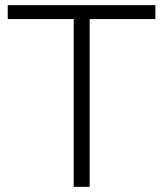

<svg xmlns="http://www.w3.org/2000/svg" viewBox="-20 -725 637 745"><path d="M266 0V-651H10V-705H583V-651H328V0Z"/></svg>

Font: Mulish Light
Style: Regular
Weight: 300
Designer: Vernon Adams
Foundry: Vernon Adams
Version: Version 3.603; ttfautohint (v1.8.3)